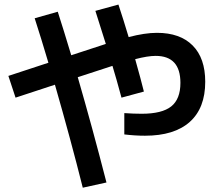

<svg xmlns="http://www.w3.org/2000/svg" viewBox="-20 -790 978 862"><path d="M538.1 -186.5V-282.2Q579.1 -279.3 616.2 -279.3Q707.5 -279.3 748.8 -312.3Q790 -345.2 790 -418Q790 -539.1 678.7 -539.1Q643.6 -539.1 586.9 -524.4Q613.3 -430.7 626 -378.9L525.4 -351.6Q502 -438.5 484.9 -494.1H484.4L329.1 -443.4Q394 -219.7 458 29.3L351.6 52.7Q298.8 -158.2 226.6 -409.7L49.8 -351.6L17.6 -449.2L197.3 -508.3Q164.6 -618.7 135.7 -708L239.3 -737.3Q265.1 -657.7 299.8 -542L452.1 -591.8L455.1 -592.8L408.2 -741.2L511.7 -769.5Q534.2 -701.7 557.6 -623.5Q630.4 -642.6 684.6 -642.6Q788.6 -642.6 845 -585.7Q901.4 -528.8 901.4 -422.9Q901.4 -304.7 832 -242.7Q762.7 -180.7 630.9 -180.7Q586.4 -180.7 538.1 -186.5Z"/></svg>

Font: Pretendard SemiBold
Style: Regular
Weight: 600
Designer: Base glyphs from Inter by Rasmus Andersson; Hangeul glyphs from Noto Sans CJK(Source Han Sans) by Jang Soo-young and Kan
Foundry: Kil Hyung-jin
Version: Version 1.309